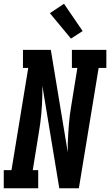

<svg xmlns="http://www.w3.org/2000/svg" viewBox="-38 -1000 585 1020"><path d="M-18 0V-96H23L112 -639H84V-735H232L322 -191Q322 -194 322 -196.5Q322 -199 322 -202V-239Q324 -289 328 -339.5Q332 -390 341 -441L373 -639H344V-735H527V-639H486L381 0H277L187 -544Q187 -541 187 -538.5Q187 -536 187 -533V-496Q186 -446 181.5 -395.5Q177 -345 168 -294L136 -96H165V0ZM339 -795 227 -930 302 -980 401 -835Z"/></svg>

Font: Iosevka Curly Slab
Style: Bold Italic
Weight: 700
Italic angle: -9°
Monospace: yes
Designer: Belleve Invis
Foundry: Belleve Invis
Version: Version 22.1.2; ttfautohint (v1.8.4)